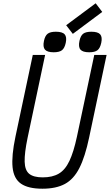

<svg xmlns="http://www.w3.org/2000/svg" viewBox="-20 -1134 668 1168"><path d="M238 14Q152 14 107.8 -16.5Q63.5 -47 56.5 -116.5Q49.5 -186 74 -302.5L179.5 -800H254.5L148 -296.5Q128.5 -203 130 -150.2Q131.5 -97.5 158.2 -76.2Q185 -55 240 -55Q299 -55 337.8 -77.8Q376.5 -100.5 402.2 -154.8Q428 -209 448 -302.5L553.5 -800H628.5L522 -296.5Q497.5 -180 463 -112Q428.5 -44 374.8 -15Q321 14 238 14ZM522.5 -816Q483.5 -816 469.5 -832.2Q455.5 -848.5 463.5 -885.5Q470 -916.5 486 -928.8Q502 -941 536 -941Q575.5 -941 589.5 -925Q603.5 -909 596 -873.5Q589 -841 573 -828.5Q557 -816 522.5 -816ZM306.5 -816Q267.5 -816 253.5 -832.2Q239.5 -848.5 247.5 -885.5Q254 -916.5 270 -928.8Q286 -941 320 -941Q359.5 -941 373.5 -925Q387.5 -909 380 -873.5Q373 -841 357 -828.5Q341 -816 306.5 -816ZM423 -928 382.5 -980.5 562 -1114 602 -1061.5Z"/></svg>

Font: Victor Mono Thin
Style: Italic
Weight: 100
Italic angle: -12°
Monospace: yes
Designer: Rune Bjørnerås
Version: Version 1.561;gftools[0.9.30]